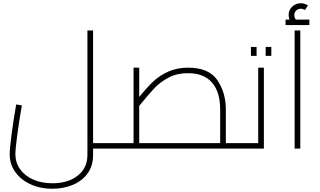

<svg xmlns="http://www.w3.org/2000/svg" viewBox="-20 -918 1975 1186"><path d="M675 -17Q675 -8 671 -4Q667 0 655 0H555V40Q555 107 520.5 154Q486 201 428.5 224.5Q371 248 303 248Q230 248 170 221Q110 194 75 145.5Q40 97 40 35Q40 -3 52 -92Q64 -181 80 -273L115 -267Q97 -163 86 -80Q75 3 75 35Q75 86 104 127Q133 168 185 191Q237 214 303 214Q401 214 460.5 166.5Q520 119 520 40V-730H555V-34H655Q667 -34 671 -29.5Q675 -25 675 -17Z M1495 -17Q1495 -8 1491 -4Q1487 0 1475 0H655Q643 0 639 -4Q635 -8 635 -17Q635 -25 639 -29.5Q643 -34 655 -34H805V-500H840V-319Q886 -376 925.5 -413.5Q965 -451 1019 -475.5Q1073 -500 1142 -500Q1270 -500 1322.5 -423Q1375 -346 1375 -241V-34H1475Q1487 -34 1491 -29.5Q1495 -25 1495 -17ZM840 -34H1340V-241Q1340 -350 1289.5 -408Q1239 -466 1141 -466Q1074 -466 1023 -439.5Q972 -413 935.5 -375Q899 -337 840 -264Z M1610 -500V0H1475Q1463 0 1459 -4Q1455 -8 1455 -17Q1455 -25 1459 -29.5Q1463 -34 1475 -34H1575V-500ZM1530 -628H1565V-573H1530ZM1621 -628H1656V-573H1621Z M1800 -730H1835V0H1800ZM1891 -797V-763H1744V-797H1768Q1763 -812 1763 -825Q1763 -857 1785.5 -877.5Q1808 -898 1838 -898Q1861 -898 1882 -885L1864 -856Q1851 -864 1839 -864Q1821 -864 1809.5 -853Q1798 -842 1798 -824Q1798 -811 1807 -797Z"/></svg>

Font: Cairo ExtraLight
Style: Regular
Weight: 275
Designer: Mohamed Gaber, Accademia di Belle Arti di Urbino and others
Foundry: Kief Type Foundry, Accademia di Belle Arti di Urbino and others
Version: Version 3.011